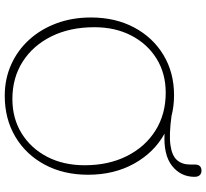

<svg xmlns="http://www.w3.org/2000/svg" viewBox="-50 -822 890 829"><g transform="rotate(90 394.5 -407.0)"><path d="M391 -714Q437.5 -714 480.5 -703Q561 -692 606.5 -698.5Q652 -705 671 -727Q690 -749 690 -784.5V-804.5Q690 -832.5 717 -832.5Q728.5 -832.5 735.8 -824.8Q743 -817 743 -802.5Q743 -743 695.8 -705.5Q648.5 -668 556.5 -673Q638 -628 686 -541.5Q734 -455 734 -343Q734 -237 690.5 -155.8Q647 -74.5 570 -28.8Q493 17 393 17Q320 17 258.2 -10.8Q196.5 -38.5 151 -88.5Q105.5 -138.5 80.2 -206.5Q55 -274.5 55 -355Q55 -460.5 98 -541.5Q141 -622.5 216.8 -668.2Q292.5 -714 391 -714ZM693 -328Q693 -431.5 653.2 -510.5Q613.5 -589.5 543 -633.8Q472.5 -678 380 -678Q296.5 -678 232.8 -638.5Q169 -599 133 -529.5Q97 -460 97 -370Q97 -265 136.2 -185.2Q175.5 -105.5 245.2 -60.8Q315 -16 407 -16Q491 -16 555.5 -56Q620 -96 656.5 -166.2Q693 -236.5 693 -328Z"/></g></svg>

Font: Fraunces 9pt SuperSoft Thin
Style: Regular
Weight: 100
Version: Version 1.000;[b76b70a41]